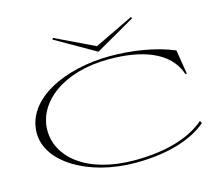

<svg xmlns="http://www.w3.org/2000/svg" viewBox="-126 -1096 1471 1277"><g transform="rotate(-15 609.5 -457.5)"><path d="M676 -715C360 -715 71 -578 71 -345C71 -143 336 15 656 15C880 15 1048 -39 1150 -127L1140 -143C1048 -63 891 -3 656 -3C321 -3 144 -164 144 -344C144 -536 344 -697 661 -697C881 -697 1072 -638 1128 -470H1138L1111 -637C986 -690 826 -715 676 -715ZM333 -920 608 -763 882 -920 876 -930 608 -801 339 -930Z"/></g></svg>

Font: Sprat Extended Light
Style: Regular
Weight: 300
Width: 9
Designer: Ethan Nakache
Foundry: Collletttivo
Version: Version 2.000;Glyphs 3.2 (3217)